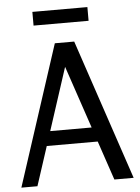

<svg xmlns="http://www.w3.org/2000/svg" viewBox="-60 -942 719 988"><g transform="rotate(-5 300.0 -448.0)"><path d="M429.2 -825.2H145V-896H429.2ZM589.8 0H490.2L421.9 -202.1H158.7L92.8 0H9.8L246.1 -725.1H346.2ZM397 -276.9 288.1 -599.6 183.1 -276.9Z"/></g></svg>

Font: Aurulent Sans Mono
Style: Regular
Weight: 400
Monospace: yes
Version: Version 2007.05.04